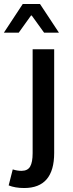

<svg xmlns="http://www.w3.org/2000/svg" viewBox="-88 -738 368 966"><path d="M-44.4 194.8 -23.9 114.3Q-1 121.6 19.5 121.6Q51.3 121.6 63.7 99.9Q76.2 78.1 76.2 32.7V-490.2H184.6V31.2Q184.6 208 33.7 208Q-11.7 208 -44.4 194.8ZM133.8 -573.7 71.8 -659.7H67.9L6.3 -573.7H-68.4L26.4 -717.8H113.3L208.5 -573.7Z"/></svg>

Font: Varta
Style: Bold
Weight: 700
Designer: Joana Correia, Viktoriya Grabowska, Eben Sorkin
Foundry: Sorkin Type
Version: Version 1.002; ttfautohint (v1.3) -l 8 -r 24 -G 200 -x 12 -H